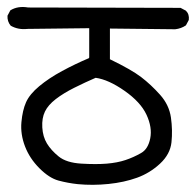

<svg xmlns="http://www.w3.org/2000/svg" viewBox="-20 -573 549 538"><path d="M198 -57Q170 -60 144 -67Q118 -74 90.5 -101.5Q63 -129 50 -163Q37 -197 40 -230.5Q43 -264 53 -286.5Q63 -309 90 -331.5Q117 -354 154 -374Q191 -394 229 -410L230 -412V-494L57 -492Q31 -489 10 -501Q0 -513 1 -529L9 -544Q30 -557 59 -552L486 -551L501 -543Q511 -533 509 -517L501 -502Q488 -493 471 -491L288 -493V-407Q348 -378 375.5 -357Q403 -336 428.5 -307.5Q454 -279 459 -243.5Q464 -208 460.5 -174.5Q457 -141 428.5 -114.5Q400 -88 364 -75Q328 -62 284 -57.5Q240 -53 198 -57ZM375 -144Q395 -155 401 -185.5Q407 -216 390.5 -251.5Q374 -287 329 -318.5Q284 -350 248 -355Q218 -342 188 -327Q158 -312 136.5 -295.5Q115 -279 106 -260.5Q97 -242 98.5 -216Q100 -190 111.5 -171Q123 -152 144.5 -134.5Q166 -117 208 -114.5Q250 -112 279.5 -114.5Q309 -117 331.5 -124.5Q354 -132 375 -144Z"/></svg>

Font: NaniFont Regular
Style: Regular
Weight: 400
Designer: Nanigashitei
Version: Version 1.036